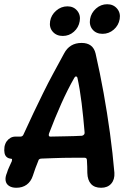

<svg xmlns="http://www.w3.org/2000/svg" viewBox="-29 -883 613 908"><path d="M48 5Q27 5 13.5 -4Q0 -13 -2.5 -29Q-5 -45 4 -66Q8 -80 14.5 -93.5Q21 -107 27 -121Q28 -126 28 -129Q28 -132 26 -132Q25 -132 23.5 -132Q22 -132 20 -133Q10 -134 2.5 -140.5Q-5 -147 -7.5 -159Q-10 -171 -8 -186V-188Q-5 -204 2.5 -214.5Q10 -225 20.5 -231Q31 -237 44 -237H68Q73 -237 77 -240Q81 -243 83 -249Q106 -300 129 -348Q152 -396 175 -443Q198 -490 223 -536Q248 -582 274 -630Q300 -680 357 -680Q411 -680 423 -630Q444 -538 461 -443.5Q478 -349 491 -254Q504 -159 512 -66Q514 -34 497 -14.5Q480 5 449 5Q418 5 401.5 -13Q385 -31 384 -65Q384 -80 383.5 -95.5Q383 -111 382 -127Q381 -137 371 -137Q344 -137 319 -137Q294 -137 269.5 -136.5Q245 -136 220 -135Q195 -134 167 -133Q162 -133 157.5 -130.5Q153 -128 152 -122Q145 -105 138.5 -87.5Q132 -70 126 -51Q117 -24 97 -9.5Q77 5 48 5ZM209 -237Q247 -238 284.5 -238.5Q322 -239 359 -241Q366 -243 369 -247.5Q372 -252 371 -258Q365 -330 357 -395.5Q349 -461 337 -516Q335 -521 331 -521.5Q327 -522 323 -516Q291 -460 261 -393Q231 -326 203 -252Q201 -246 202 -241.5Q203 -237 209 -237ZM268 -713Q238 -713 220.5 -733Q203 -753 208 -783Q213 -812 236.5 -832.5Q260 -853 290 -853Q319 -853 336 -832.5Q353 -812 348 -783Q343 -753 320.5 -733Q298 -713 268 -713ZM456 -723Q426 -723 409 -743Q392 -763 397 -793Q402 -822 425 -842.5Q448 -863 478 -863Q507 -863 524.5 -842.5Q542 -822 537 -793Q532 -763 509 -743Q486 -723 456 -723Z"/></svg>

Font: Winky Sans Medium
Style: Italic
Weight: 500
Italic angle: -8.97852°
Designer: Simon Atzbach
Foundry: typofactur
Version: Version 1.205